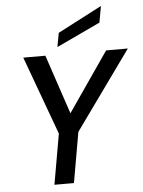

<svg xmlns="http://www.w3.org/2000/svg" viewBox="-61 -990 775 1039"><g transform="rotate(-5 326.0 -471.0)"><path d="M192 0 240 -274 84 -700H204L312 -378L534 -700H652L346 -274L298 0ZM273 -741 287 -817 527 -942 511 -853Z"/></g></svg>

Font: Rethink Sans Medium
Style: Italic
Weight: 500
Italic angle: -10°
Designer: The Rethink Sans project authors (Hans Thiessen). DM Sans designed by Colophon Foundry.
Foundry: Rethink Communications LLC
Version: Version 1.001